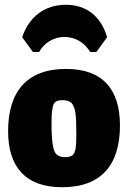

<svg xmlns="http://www.w3.org/2000/svg" viewBox="-20 -773 537 805"><path d="M14 -223C14 -73 87 12 240 12C408 12 483 -85 483 -247C483 -398 411 -484 257 -484C89 -484 14 -385 14 -223ZM118 -555H144C165 -594 206 -618 250 -618C296 -618 335 -594 358 -555H384L429 -617C405 -701 345 -753 256 -753C166 -753 101 -701 73 -617ZM196 -257C196 -284 197 -305 200 -318C204 -346 216 -353 243 -353C259 -353 271 -349 279 -342C287 -334 293 -320 296 -301C299 -281 300 -251 300 -211C300 -184 299 -163 297 -150C294 -136 290 -127 284 -122C277 -117 267 -114 254 -114C237 -114 225 -118 217 -126C209 -133 204 -147 201 -167C198 -186 196 -216 196 -257Z"/></svg>

Font: Luna Sans Black
Style: Regular
Weight: 900
Designer: Juan Pablo del Peral
Foundry: Huerta Tipografica
Version: Version 2.001; ttfautohint (v1.5)